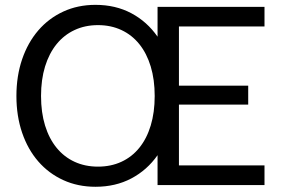

<svg xmlns="http://www.w3.org/2000/svg" viewBox="-20 -744 1136 772"><path d="M1043.5 -716.5V-637.5H699.5V-399.5H978V-323.5H699.5V-79H1043.5V0H613.5V-120Q571.5 -60 508 -26.5Q444.5 7 364 7Q293 7 234.5 -19.8Q176 -46.5 134 -94.8Q92 -143 69 -210.2Q46 -277.5 46 -358Q46 -438.5 69 -505.8Q92 -573 134 -621.8Q176 -670.5 234.5 -697.5Q293 -724.5 364 -724.5Q444.5 -724.5 508 -690.8Q571.5 -657 613.5 -596.5V-716.5ZM602 -358Q602 -424 586 -476.8Q570 -529.5 540.2 -566.5Q510.5 -603.5 468.2 -623.2Q426 -643 374 -643Q322 -643 279.8 -623.2Q237.5 -603.5 207.5 -566.5Q177.5 -529.5 161.2 -476.8Q145 -424 145 -358Q145 -292 161.2 -239.2Q177.5 -186.5 207.5 -149.8Q237.5 -113 279.8 -93.5Q322 -74 374 -74Q426 -74 468.2 -93.5Q510.5 -113 540.2 -149.8Q570 -186.5 586 -239.2Q602 -292 602 -358Z"/></svg>

Font: LatoHex
Style: Regular
Weight: 400
Designer: Lukasz Dziedzic
Foundry: tyPoland Lukasz Dziedzic
Version: Version 1.104; Western+Polish opensource